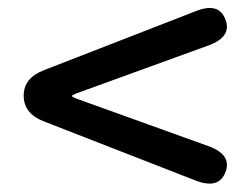

<svg xmlns="http://www.w3.org/2000/svg" viewBox="-20 -608 610 470"><path d="M532 -187Q516 -144 459 -166L87 -311Q38 -330 38 -374Q38 -417 87 -436L460 -581Q516 -603 532 -560Q548 -518 491 -497L166 -379Q156 -375 156 -373Q156 -371 166 -367L491 -250Q548 -229 532 -187Z"/></svg>

Font: Resource Han Rounded TW Medium
Style: Regular
Weight: 500
Designer: Cyano Hao (round all glyphs); Ryoko NISHIZUKA 西塚涼子 (kana, bopomofo & ideographs); Paul D. Hunt (Latin, Greek & Cyrillic)
Foundry: Cyano Hao
Version: 0.990